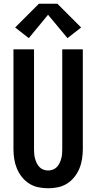

<svg xmlns="http://www.w3.org/2000/svg" viewBox="-20 -999 515 1027"><path d="M238 8Q211 8 184.5 2.5Q158 -3 135.5 -17.5Q113 -32 96.5 -53Q80 -74 70 -98.5Q60 -123 56 -149.5Q52 -176 52 -202V-735H162V-202Q162 -189 163 -176Q164 -163 167.5 -150.5Q171 -138 176.5 -126.5Q182 -115 191 -105.5Q200 -96 212.5 -91.5Q225 -87 238 -87Q250 -87 262.5 -91.5Q275 -96 284 -105.5Q293 -115 298.5 -126.5Q304 -138 307.5 -150.5Q311 -163 312 -176Q313 -189 313 -202V-735H423V-202Q423 -176 419 -149.5Q415 -123 405 -98.5Q395 -74 378.5 -53Q362 -32 339.5 -17.5Q317 -3 290.5 2.5Q264 8 238 8ZM134 -795 61 -852 188 -979H287L414 -852L341 -795L237 -920Z"/></svg>

Font: Iosevka QP
Style: Bold
Weight: 700
Designer: Belleve Invis
Foundry: Belleve Invis
Version: Version 20.0.0; ttfautohint (v1.8.4)